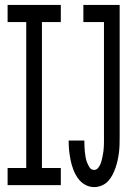

<svg xmlns="http://www.w3.org/2000/svg" viewBox="-20 -755 540 783"><path d="M11 0V-70H87V-665H11V-735H228V-665H151V-70H228V0ZM364 8Q344 8 326.5 -2Q309 -12 297.5 -28.5Q286 -45 279 -63.5Q272 -82 268 -101.5Q264 -121 262 -140.5Q260 -160 260 -180Q260 -181 260 -181Q260 -181 260 -182H324Q324 -181 324 -181Q324 -181 324 -181Q324 -170 324.5 -158.5Q325 -147 326 -136Q327 -125 329 -114Q331 -103 335 -92.5Q339 -82 345.5 -72Q352 -62 364 -62Q373 -62 379.5 -69.5Q386 -77 389.5 -85.5Q393 -94 395 -103Q397 -112 399 -121Q401 -130 402 -139.5Q403 -149 403.5 -158Q404 -167 404 -176.5Q404 -186 404 -195V-665H320V-735H468V-195Q468 -179 467.5 -163.5Q467 -148 465 -132Q463 -116 459.5 -100.5Q456 -85 451 -70.5Q446 -56 438.5 -41.5Q431 -27 420 -15.5Q409 -4 394 2Q379 8 364 8Z"/></svg>

Font: Iosevka Slab
Style: Regular
Weight: 400
Monospace: yes
Designer: Belleve Invis
Foundry: Belleve Invis
Version: Version 11.2.4; ttfautohint (v1.8.3)